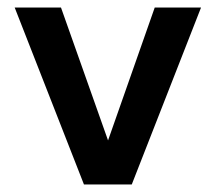

<svg xmlns="http://www.w3.org/2000/svg" viewBox="-20 -490 574 510"><path d="M203 0 19 -470H142L267 -117L391 -470H514L330 0Z"/></svg>

Font: Gantari SemiBold
Style: Regular
Weight: 600
Designer: Anugrah Pasau
Foundry: Lafontype
Version: Version 1.000; ttfautohint (v1.8.3)